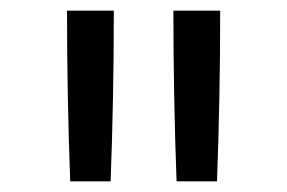

<svg xmlns="http://www.w3.org/2000/svg" viewBox="-20 -792 540 361"><path d="M312 -451H388Q391 -531 392.5 -611.5Q394 -692 394 -772H306Q306 -692 307.5 -611.5Q309 -531 312 -451ZM112 -451H188Q191 -531 192.5 -611.5Q194 -692 194 -772H106Q106 -692 107.5 -611.5Q109 -531 112 -451Z"/></svg>

Font: Iosevka SS09
Style: Regular
Weight: 400
Monospace: yes
Designer: Belleve Invis
Foundry: Belleve Invis
Version: Version 5.2.1; ttfautohint (v1.8.3)